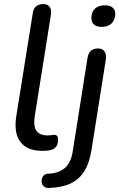

<svg xmlns="http://www.w3.org/2000/svg" viewBox="-20 -732 586 943"><path d="M189 9Q114 9 80.5 -34.5Q47 -78 60 -162L141 -667Q144 -690 157.5 -701Q171 -712 193 -712Q214 -712 224 -698Q234 -684 230 -659L151 -163Q143 -112 159 -89.5Q175 -67 214 -67Q227 -67 234.5 -68.5Q242 -70 247 -70Q255 -70 260 -65Q265 -60 265 -44Q265 -23 255 -11Q245 1 231 4Q223 7 210.5 8Q198 9 189 9ZM222 191Q207 192 197.5 185Q188 178 185.5 167.5Q183 157 185.5 146.5Q188 136 196 128.5Q204 121 218 121Q267 119 297.5 94Q328 69 337 13L410 -449Q414 -472 427 -483Q440 -494 462 -494Q483 -494 493 -480Q503 -466 500 -441L429 7Q419 69 394 109Q369 149 327 169Q285 189 222 191ZM479 -600Q453 -600 440 -613Q427 -626 429 -649Q431 -677 448.5 -691.5Q466 -706 496 -706Q521 -706 534.5 -693.5Q548 -681 546 -658Q543 -630 526 -615Q509 -600 479 -600Z"/></svg>

Font: Nunito ExtraLight Medium
Style: Italic
Weight: 500
Italic angle: -9°
Version: Version 3.602